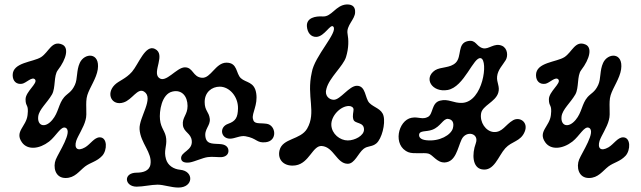

<svg xmlns="http://www.w3.org/2000/svg" viewBox="-20 -737 2885 864"><path d="M165 -480C200 -503 213 -556 259 -537C291 -524 280 -473 240 -421C221 -396 231 -342 214 -312C192 -274 156 -245 152 -213C147 -171 182 -158 215 -197C244 -231 243 -270 269 -300C285 -318 302 -322 317 -355C330 -383 323 -419 339 -454C360 -500 431 -503 420 -425C414 -384 384 -344 373 -309C362 -274 374 -226 365 -197C357 -164 330 -125 323 -103C313 -70 328 -54 363 -74C387 -88 404 -119 429 -119C464 -119 463 -61 440 -36C416 -10 387 -6 363 12C336 33 317 64 275 64C227 64 218 13 231 -19C244 -51 309 -147 275 -162C254 -171 233 -125 201 -100C157 -66 104 -61 79 -96C44 -145 98 -167 104 -219C110 -270 95 -254 95 -290C95 -325 151 -362 138 -379C125 -395 98 -363 79 -360C54 -356 37 -372 37 -399C37 -457 129 -457 165 -480Z M574 -414C546 -382 515 -374 496 -355C455 -314 484 -259 536 -276C575 -288 599 -343 628 -325C675 -296 605 -209 608 -156C612 -92 666 -51 657 3C652 33 622 40 595 40C533 40 540 103 595 103C624 103 661 94 689 94C717 94 750 107 783 107C851 107 854 33 791 27C760 24 735 7 727 -21C716 -59 731 -77 728 -112C725 -147 704 -158 700 -199C696 -235 707 -314 756 -325C799 -335 824 -303 824 -260C824 -220 799 -209 803 -174C807 -141 840 -138 843 -103C847 -59 793 -54 795 -24C796 -8 812 -3 834 -6C857 -10 892 -27 915 -30C935 -33 959 -29 977 -30C993 -31 1007 -40 1008 -56C1009 -73 998 -85 977 -88C946 -92 912 -84 905 -118C897 -156 928 -171 924 -203C920 -235 901 -238 901 -278C901 -322 933 -347 969 -347C1012 -347 1052 -303 1051 -249C1050 -209 1041 -192 1007 -180C964 -165 974 -113 1015 -113C1037 -113 1061 -128 1084 -124C1137 -115 1134 -92 1176 -97C1230 -103 1222 -174 1180 -180C1145 -185 1123 -176 1118 -203C1113 -229 1141 -264 1133 -317C1125 -370 1087 -364 1064 -385C1041 -406 1050 -455 999 -455C950 -455 929 -384 889 -387C847 -390 850 -434 812 -434C774 -434 726 -360 695 -387C664 -414 728 -492 677 -517C634 -538 604 -449 574 -414Z M1361 -619C1359 -657 1399 -665 1432 -663C1473 -660 1490 -714 1540 -717C1570 -718 1579 -702 1578 -682C1578 -650 1537 -622 1544 -585C1549 -558 1550 -522 1537 -480C1524 -439 1462 -388 1449 -338C1439 -307 1461 -288 1482 -288C1512 -288 1551 -351 1586 -351C1627 -351 1622 -295 1642 -274C1662 -253 1698 -248 1706 -215C1715 -179 1698 -113 1674 -92C1654 -75 1635 -82 1616 -67C1592 -48 1576 0 1545 0C1495 0 1482 -76 1428 -80C1387 -83 1372 -3 1311 7C1260 15 1227 -17 1238 -61C1252 -116 1332 -107 1362 -158C1405 -232 1358 -302 1383 -411C1395 -485 1502 -591 1480 -617C1467 -632 1441 -573 1404 -571C1379 -570 1363 -590 1361 -619ZM1550 -260C1512 -260 1469 -215 1471 -174C1473 -134 1510 -105 1545 -105C1576 -105 1618 -126 1618 -154C1618 -190 1576 -178 1570 -200C1565 -217 1571 -233 1571 -244C1571 -254 1561 -260 1550 -260Z M2031 -455C2059 -483 2037 -542 2085 -552C2123 -560 2122 -528 2153 -520C2179 -513 2204 -546 2239 -531C2264 -520 2267 -486 2256 -467C2243 -445 2220 -423 2217 -393C2214 -365 2231 -348 2222 -319C2209 -278 2151 -262 2145 -227C2138 -187 2166 -146 2201 -143C2241 -140 2254 -176 2289 -196C2319 -213 2359 -187 2341 -144C2323 -100 2283 -102 2254 -70C2222 -35 2204 36 2148 25C2106 17 2103 -43 2121 -92C2138 -138 2077 -152 2057 -109C2039 -70 2031 -9 1982 -6C1946 -4 1928 -41 1907 -46C1887 -51 1841 -43 1818 -52C1745 -81 1771 -196 1832 -207C1864 -213 1880 -197 1906 -211C1930 -224 1921 -274 1960 -284C1998 -294 2020 -272 2060 -274C2154 -279 2178 -465 2144 -475C2111 -485 2070 -345 1994 -332C1924 -320 1884 -385 1938 -421C1964 -437 2006 -430 2031 -455ZM1866 -131C1865 -121 1871 -109 1898 -106C1958 -99 2010 -130 2018 -160C2025 -187 2014 -200 1996 -202C1974 -204 1963 -167 1925 -153C1898 -143 1868 -151 1866 -131Z M2520 -480C2555 -503 2568 -556 2614 -537C2646 -524 2635 -473 2595 -421C2576 -396 2586 -342 2569 -312C2547 -274 2511 -245 2507 -213C2502 -171 2537 -158 2570 -197C2599 -231 2598 -270 2624 -300C2640 -318 2657 -322 2672 -355C2685 -383 2678 -419 2694 -454C2715 -500 2786 -503 2775 -425C2769 -384 2739 -344 2728 -309C2717 -274 2729 -226 2720 -197C2712 -164 2685 -125 2678 -103C2668 -70 2683 -54 2718 -74C2742 -88 2759 -119 2784 -119C2819 -119 2818 -61 2795 -36C2771 -10 2742 -6 2718 12C2691 33 2672 64 2630 64C2582 64 2573 13 2586 -19C2599 -51 2664 -147 2630 -162C2609 -171 2588 -125 2556 -100C2512 -66 2459 -61 2434 -96C2399 -145 2453 -167 2459 -219C2465 -270 2450 -254 2450 -290C2450 -325 2506 -362 2493 -379C2480 -395 2453 -363 2434 -360C2409 -356 2392 -372 2392 -399C2392 -457 2484 -457 2520 -480Z"/></svg>

Font: PicNic
Style: Regular
Weight: 400
Designer: Mariel Nils
Foundry: Velvetyne Type Foundry
Version: Version 2.000;Glyphs 3.2.3 (3260)